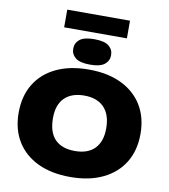

<svg xmlns="http://www.w3.org/2000/svg" viewBox="-115 -1232 1177 1338"><g transform="rotate(10 473.0 -562.5)"><path d="M473 10Q339.5 10 243 -36Q146.5 -82 94.2 -167.2Q42 -252.5 42 -370Q42 -487.5 94 -572.8Q146 -658 242.5 -704Q339 -750 473 -750Q607 -750 703.5 -703.5Q800 -657 852 -571.8Q904 -486.5 904 -370Q904 -253.5 852 -168.2Q800 -83 703.2 -36.5Q606.5 10 473 10ZM473 -174Q565.5 -174 613.8 -224Q662 -274 662 -366Q662 -464.5 612.5 -515.2Q563 -566 473 -566Q383 -566 333.5 -517.2Q284 -468.5 284 -374Q284 -273.5 332.5 -223.8Q381 -174 473 -174ZM473 -785Q401 -785 370 -810.2Q339 -835.5 339 -875Q339 -915 370 -940Q401 -965 473 -965Q545 -965 576 -940Q607 -915 607 -875Q607 -835.5 576 -810.2Q545 -785 473 -785ZM251 -1010V-1135H695V-1010Z"/></g></svg>

Font: Encode Sans Exp Black
Style: Regular
Weight: 900
Width: 7
Designer: Multiple Designers
Foundry: Impallari Type
Version: Version 3.002; ttfautohint (v1.8.3) -l 8 -r 50 -G 200 -x 14 